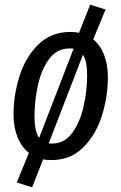

<svg xmlns="http://www.w3.org/2000/svg" viewBox="-20 -675 521 824"><path d="M443 -343Q443 -262 418 -180.5Q393 -99 338.5 -43.5Q284 12 200 12Q182 12 165 9L118 129L52 108L104 -19Q72 -44 55 -87Q38 -130 38 -184Q38 -266 63.5 -347.5Q89 -429 144 -483.5Q199 -538 282 -538Q304 -538 319 -534L367 -655L433 -634L380 -506Q411 -481 427 -438.5Q443 -396 443 -343ZM128 -176Q128 -113 147 -84L149 -86L295 -464L296 -466Q290 -467 278 -467Q223 -467 189.5 -420Q156 -373 142 -306Q128 -239 128 -176ZM354 -351Q354 -413 336 -440L190 -62L189 -60Q194 -59 204 -59Q258 -59 291.5 -106.5Q325 -154 339.5 -221.5Q354 -289 354 -351Z"/></svg>

Font: Fira Sans Extra Condensed
Style: Italic
Weight: 400
Width: 3
Italic angle: -8°
Designer: Carrois Corporate & Edenspiekermann AG
Foundry: Carrois Corporate GbR & Edenspiekermann AG
Version: Version 4.203